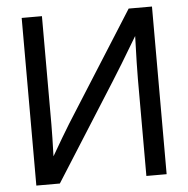

<svg xmlns="http://www.w3.org/2000/svg" viewBox="-52 -779 814 830"><g transform="rotate(-5 355.0 -364.0)"><path d="M637.7 0H549.8V-421.9Q549.8 -445.8 550.8 -492.4Q551.8 -539.1 554.2 -606.9Q515.1 -541.5 485.6 -492.9Q456.1 -444.3 440.9 -420.9L174.3 0H72.3V-727.5H160.2V-257.8Q160.2 -239.7 159.4 -198.7Q158.7 -157.7 157.2 -119.6Q179.2 -158.2 201.7 -195.8Q224.1 -233.4 236.8 -253.9L536.6 -727.5H637.7Z"/></g></svg>

Font: Inter Display
Style: Regular
Weight: 400
Designer: Rasmus Andersson
Foundry: rsms
Version: Version 4.001;git-9221beed3